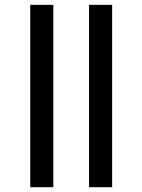

<svg xmlns="http://www.w3.org/2000/svg" viewBox="-20 -780 593 800"><path d="M202.1 0V-759.8H106V0ZM447.3 0V-759.8H351.1V0Z"/></svg>

Font: Noto Reveo Sans
Style: Regular
Weight: 600
Designer: Monotype Design Team
Foundry: Monotype Imaging Inc.
Version: Version 2.007